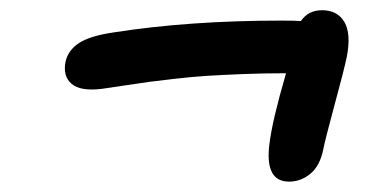

<svg xmlns="http://www.w3.org/2000/svg" viewBox="-20 -513 740 372"><path d="M176.8 -340.8Q135.7 -335.9 118.7 -350.6Q101.6 -365.2 106.9 -393.1Q111.8 -415.5 132.8 -429.4Q153.8 -443.4 200.2 -450.2Q346.2 -473.1 525.9 -473.1Q551.8 -473.1 563 -472.2Q577.1 -493.2 604 -493.2Q633.8 -493.2 647.2 -470.5Q660.6 -447.8 651.9 -402.8Q646 -375 627.9 -308.6Q609.9 -242.2 606 -222.2Q599.6 -191.4 581.3 -176.3Q563 -161.1 540 -161.1Q492.7 -161.1 502 -233.9Q507.3 -278.8 534.2 -371.1Q489.3 -371.1 448.2 -369.4Q407.2 -367.7 380.4 -366Q353.5 -364.3 319.1 -360.4Q284.7 -356.4 270 -354.5Q255.4 -352.5 221.2 -347.4Q187 -342.3 176.8 -340.8Z"/></svg>

Font: Shantell Sans Irregular
Style: Italic
Weight: 500
Italic angle: -11.31°
Designer: Stephen Nixon, Anya Danilova, Shantell Martin
Foundry: Arrow Type
Version: Version 1.006;[9816181b4]